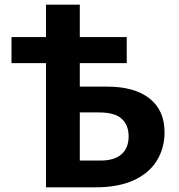

<svg xmlns="http://www.w3.org/2000/svg" viewBox="-20 -798 763 818"><path d="M29 -529V-640H520V-529ZM176 0V-778H320V-114H408Q468 -114 498 -141Q528 -168 528 -217Q528 -265 498.5 -292Q469 -319 402 -319H289V-429H436Q553 -429 617 -378.5Q681 -328 681 -235Q681 -166 647.5 -112.5Q614 -59 548.5 -29.5Q483 0 388 0Z"/></svg>

Font: Ysabeau SC ExtraBold
Style: Regular
Weight: 800
Designer: Christian Thalmann (Catharsis Fonts)
Version: Version 2.001;gftools[0.9.30]; featfreeze: smcp